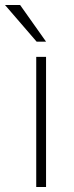

<svg xmlns="http://www.w3.org/2000/svg" viewBox="-54 -743 293 763"><path d="M129 -517V0H90V-517ZM26 -723H-34L91.5 -577.5H129Z"/></svg>

Font: Public Sans Thin
Style: Regular
Weight: 100
Designer: The Public Sans project authors (U.S. Web Design System). Libre Franklin designed by Pablo Impallari and Rodrigo Fuenzal
Version: Version 1.008